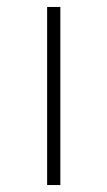

<svg xmlns="http://www.w3.org/2000/svg" viewBox="-20 -532 308 552"><path d="M115.5 0H153.5V-512H115.5Z"/></svg>

Font: Spartan ExtraLight
Style: Regular
Weight: 200
Designer: Matt Bailey, Mirko Velimirovic
Foundry: Matt Bailey
Version: Version 1.003; ttfautohint (v1.8.3)